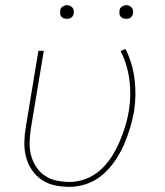

<svg xmlns="http://www.w3.org/2000/svg" viewBox="-20 -717 640 745"><path d="M250 8Q220 8 192 2Q164 -4 141.5 -19.5Q119 -35 103.5 -58Q88 -81 81 -108Q74 -135 74.5 -164.5Q75 -194 80 -223L129 -520H150L100 -220Q96 -194 95 -167.5Q94 -141 100 -116.5Q106 -92 119.5 -71Q133 -50 153 -36Q173 -22 198.5 -16.5Q224 -11 251 -11Q281 -11 312 -22.5Q343 -34 368.5 -56.5Q394 -79 412 -107Q430 -135 443 -165Q456 -195 465.5 -225.5Q475 -256 480 -287Q490 -348 482 -408Q474 -468 448 -519L467 -527Q494 -473 502 -410.5Q510 -348 500 -284Q494 -251 484 -218Q474 -185 460 -153.5Q446 -122 425.5 -92Q405 -62 377.5 -38.5Q350 -15 316.5 -3.5Q283 8 250 8ZM469 -644Q463 -644 457.5 -646Q452 -648 448 -652.5Q444 -657 443.5 -663.5Q443 -670 444 -676Q444 -681 446.5 -685Q449 -689 453 -691.5Q457 -694 461 -695.5Q465 -697 470 -697Q476 -697 481.5 -694.5Q487 -692 491 -687.5Q495 -683 496 -676.5Q497 -670 496 -664Q495 -659 492.5 -655Q490 -651 486.5 -648.5Q483 -646 478.5 -645Q474 -644 469 -644ZM239 -644Q233 -644 227.5 -646Q222 -648 218 -652.5Q214 -657 213.5 -663.5Q213 -670 214 -676Q214 -681 216.5 -685Q219 -689 223 -691.5Q227 -694 231 -695.5Q235 -697 240 -697Q246 -697 251.5 -694.5Q257 -692 261 -687.5Q265 -683 266 -676.5Q267 -670 266 -664Q265 -659 262.5 -655Q260 -651 256.5 -648.5Q253 -646 248.5 -645Q244 -644 239 -644Z"/></svg>

Font: Iosevka Thin Extended Oblique
Style: Regular
Weight: 100
Width: 7
Italic angle: -9°
Monospace: yes
Designer: Belleve Invis
Foundry: Belleve Invis
Version: Version 32.5.0; ttfautohint (v1.8.4)